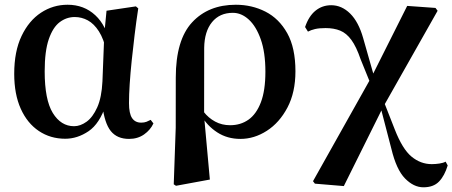

<svg xmlns="http://www.w3.org/2000/svg" viewBox="-20 -572 1916 813"><path d="M256.3 15.5Q193.6 15.5 144.7 -17.2Q95.7 -49.9 68 -111.3Q40.2 -172.8 40.2 -259.4Q40.2 -354.6 71.3 -419.6Q102.3 -484.6 153.6 -518.3Q204.8 -551.9 266.1 -551.9Q335.7 -551.9 383.5 -507.5Q431.3 -463.2 446 -381.8H452.5L431.2 -353.7Q419.2 -407.4 398.7 -439.4Q378.2 -471.4 352 -485.7Q325.8 -499.9 296.4 -499.9Q261.7 -499.9 232.8 -478.2Q204 -456.5 186.6 -406.1Q169.2 -355.7 169.2 -269.8Q169.2 -149.6 203.6 -93.6Q238.1 -37.6 293.5 -37.6Q320.2 -37.6 346.6 -56.6Q372.9 -75.6 391.7 -117.3Q410.5 -159.1 413.8 -227.4L421.6 -428L431.1 -526.6L555.4 -545L565.4 -536.5Q556.9 -481.4 550.1 -424.9Q543.2 -368.4 537.7 -315.4Q532.2 -262.4 529.2 -216.4Q526.2 -170.4 526.2 -135.4Q526.2 -91.4 539.2 -72.1Q552.2 -52.7 577.7 -52.7Q590.9 -52.7 600.2 -56.3Q609.5 -60 618 -64.5L629.7 -49.4Q617 -21.7 590 -2.7Q563 16.2 526.5 16.2Q475.9 16.2 449.1 -17.1Q422.3 -50.5 413.4 -127.3L428.4 -128.7Q402.2 -48.4 355 -16.4Q307.8 15.5 256.3 15.5Z M715.7 208.4 724.1 -31.5 724.3 -243.1Q724.3 -402.7 793.4 -477.3Q862.4 -551.9 978.5 -551.9Q1046.7 -551.9 1104.1 -522.7Q1161.6 -493.4 1196.3 -431.4Q1231 -369.4 1231 -270Q1231 -180.9 1197.2 -116.7Q1163.3 -52.5 1110 -18.2Q1056.6 16.2 998 16.2Q942.4 16.2 899.7 -11.6Q856.9 -39.4 830.9 -84.8H826.5L842.4 -98.6Q862.6 -72.5 891 -57.2Q919.3 -41.8 954.5 -41.8Q998.8 -41.8 1032.1 -65.2Q1065.4 -88.6 1084.6 -138.6Q1103.8 -188.7 1103.8 -268.3Q1103.8 -350.3 1084.1 -405.7Q1064.4 -461.1 1033.2 -489.4Q1002.1 -517.7 966 -517.7Q910 -517.7 877.8 -478.3Q845.6 -438.9 844.6 -369.3L844.3 -86.8L844.7 -74.4L868.6 188.3L725.2 214.7Z M1313.4 205.7 1305.4 195.2 1554.4 -248.5 1704.2 -547 1824.1 -538.4 1833 -526.4 1601.2 -116.8 1435.9 215.9ZM1772.8 221.1Q1731.8 221.1 1695.1 183.7Q1658.4 146.3 1637.3 58.3L1588.9 -127.7H1578.5L1602.7 -148.6L1651.6 -23.9Q1684 59.2 1722.5 91.1Q1761.1 123 1808.1 123Q1823.9 123 1840.6 120.5Q1857.3 118 1866.9 112.5L1875.7 128.5Q1862.5 172.4 1839 196.7Q1815.6 221.1 1772.8 221.1ZM1552.1 -209.8 1506.8 -321.5Q1488.8 -374.3 1467.9 -402.9Q1447.1 -431.5 1420.5 -442.3Q1394 -453.1 1358.8 -453.1Q1331.3 -453.1 1314 -449Q1296.7 -444.9 1284 -438.1L1271.8 -457.5Q1287.5 -503.8 1316 -526.8Q1344.5 -549.9 1382.5 -549.9Q1426.8 -549.9 1462.6 -514.7Q1498.3 -479.4 1517.7 -410.9L1568.8 -231.6H1581.9Z"/></svg>

Font: Noto Serif SC ExtraLight
Style: Regular
Weight: 200
Designer: Ryoko NISHIZUKA 西塚涼子 (kana & ideographs); Frank Grießhammer (Latin, Greek & Cyrillic); Wenlong ZHANG 张文龙 (bopomofo); San
Foundry: Adobe
Version: Version 2.002-H1;hotconv 1.1.0;makeotfexe 2.6.0